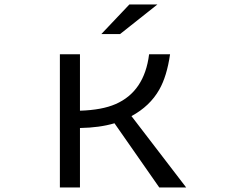

<svg xmlns="http://www.w3.org/2000/svg" viewBox="-20 -805 1040 850"><path d="M428.7 -654.3 552.7 -785.2H676.8L511.7 -654.3ZM245.1 24.9V-564.9H334V-314.9Q431.6 -317.9 491.7 -344.2Q619.6 -399.9 640.1 -564.9H732.9Q718.8 -467.3 685.1 -408.2Q643.6 -335 562 -291L804.2 24.9H685.1L486.8 -259.3Q420.9 -239.7 334 -238.3V24.9Z"/></svg>

Font: BIZ UDPGothic
Style: Regular
Weight: 400
Designer: TypeBank Co., Ltd.
Foundry: Morisawa Inc.
Version: Version 1.051